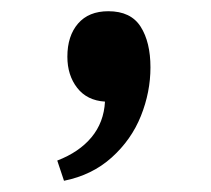

<svg xmlns="http://www.w3.org/2000/svg" viewBox="-20 -172 375 342"><path d="M167 9Q135 7 117.5 -15.5Q100 -38 100 -71Q100 -108 119 -130Q138 -152 173 -152Q213 -152 230.5 -124.5Q248 -97 248 -52Q248 -8 231 34.5Q214 77 179 108.5Q144 140 94 150L82 114Q121 99 143 72.5Q165 46 167 9Z"/></svg>

Font: Andada Pro ExtraBold
Style: Regular
Weight: 800
Designer: Carolina Giovagnoli
Foundry: Huerta Tipografica
Version: Version 3.005; ttfautohint (v1.8.4)